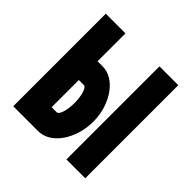

<svg xmlns="http://www.w3.org/2000/svg" viewBox="-128 -550 651 651"><g transform="rotate(45 197.0 -225.0)"><path d="M23.9 -2V-445.8H118.2V-312H142.1Q165 -312 185.1 -299.6Q205.1 -287.1 220 -266.1Q234.9 -245.1 243.9 -217Q252.9 -189 252.9 -157.2Q252.9 -126.5 244.4 -98.1Q235.8 -69.8 220.9 -48.3Q206.1 -26.9 186 -14.4Q166 -2 142.1 -2ZM118.2 -91.8H142.1Q150.9 -91.8 157 -110.8Q163.1 -129.9 163.1 -157.2Q163.1 -183.1 157 -202.6Q150.9 -222.2 142.1 -222.2H118.2ZM278.8 -2V-448.2H369.1V-2Z"/></g></svg>

Font: Fundamental  Brigade Condensed
Style: Regular
Weight: 400
Width: 3
Designer: Peter Wiegel, original typeface by Carl Albert Fahrenwaldt 1901
Foundry: Peter Wiegel
Version: Version 0.000 2012 initial release